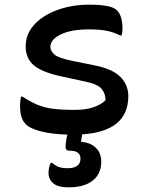

<svg xmlns="http://www.w3.org/2000/svg" viewBox="-20 -566 640 823"><path d="M300 -95Q350 -95 382.5 -107Q415 -119 432 -136Q433 -163 416.5 -184Q400 -205 347 -216L241 -239Q159 -257 124.5 -286.5Q90 -316 90 -367Q90 -421 128 -461.5Q166 -502 228 -524Q290 -546 362 -546Q458 -546 481 -522Q505 -499 505 -443Q505 -426 501 -414H495Q470 -427 440 -433.5Q410 -440 361 -440Q285 -440 240.5 -418.5Q196 -397 196 -365Q196 -347 213.5 -332Q231 -317 291 -305L384 -286Q462 -271 496 -236.5Q530 -202 530 -154Q530 -3 332 10Q331 18 330 25Q329 32 328 37V42Q368 45 391 67.5Q414 90 414 127Q414 179 377.5 208Q341 237 274 237Q228 237 208 219.5Q188 202 188 177Q188 154 197 132H203Q217 144 231.5 149.5Q246 155 270 155Q325 155 325 114Q325 80 279 80Q261 80 261 65Q261 55 263 40Q265 25 269 11Q199 9 153 -3.5Q107 -16 91 -33Q78 -46 72 -65Q66 -84 66 -115Q66 -127 67.5 -136Q69 -145 70 -152H76Q110 -130 139 -117.5Q168 -105 205.5 -100Q243 -95 300 -95Z"/></svg>

Font: Recursive Mn Csl St Med
Style: Regular
Weight: 500
Monospace: yes
Version: Version 1.079;hotconv 1.0.112;makeotfexe 2.5.65598; ttfautoh